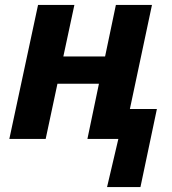

<svg xmlns="http://www.w3.org/2000/svg" viewBox="-20 -566 700 782"><path d="M18 0 135 -546H283L238 -336H408L452 -546H599L509 -122H619L552 196H416L462 0H336L383 -225H214L166 0Z"/></svg>

Font: BC Sans
Style: Bold Italic
Weight: 700
Italic angle: -12°
Designer: Monotype Design Team
Province of B.C.
Foundry: Monotype Imaging Inc.
Version: Version 2.000;GOOG;noto-source:20170915:90ef993387c0